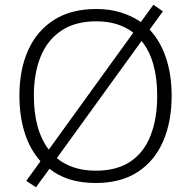

<svg xmlns="http://www.w3.org/2000/svg" viewBox="-20 -763 808 811"><path d="M705 -358Q705 -249 669 -166Q633 -83 561.5 -36.5Q490 10 384 10Q264 10 189 -50L132 28L91 1L151 -82Q107 -131 84.5 -201.5Q62 -272 62 -359Q62 -468 98.5 -550Q135 -632 207.5 -678.5Q280 -725 387 -725Q443 -725 490 -710.5Q537 -696 575 -670L628 -743L668 -715L612 -638Q657 -590 681 -519Q705 -448 705 -358ZM123 -359Q123 -288 138.5 -230.5Q154 -173 186 -131L543 -625Q481 -673 387 -673Q298 -673 239 -633.5Q180 -594 151.5 -523.5Q123 -453 123 -359ZM644 -358Q644 -509 578 -590L220 -95Q250 -70 291.5 -56Q333 -42 384 -42Q474 -42 531.5 -81Q589 -120 616.5 -191.5Q644 -263 644 -358Z"/></svg>

Font: Noto Sans Myanmar Light
Style: Regular
Weight: 300
Designer: Monotype Design Team
Foundry: Monotype Imaging Inc.
Version: Version 2.107; ttfautohint (v1.8.4.7-5d5b)